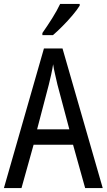

<svg xmlns="http://www.w3.org/2000/svg" viewBox="-20 -963 547 983"><path d="M416 0 354 -222H152L90 0H0L205 -715H300L506 0ZM274 -530Q269 -553 262 -582.5Q255 -612 252 -634Q248 -608 242 -581Q236 -554 230 -530L170 -301H335ZM388 -934Q375 -913 351 -884.5Q327 -856 299.5 -828.5Q272 -801 251 -783H197V-794Q223 -831 247.5 -870Q272 -909 288 -943H388Z"/></svg>

Font: Noto Sans Ethiopic Cond
Style: Regular
Weight: 400
Width: 3
Designer: Monotype Design Team
Foundry: Monotype Imaging Inc.
Version: Version 2.102; ttfautohint (v1.8.4.7-5d5b)